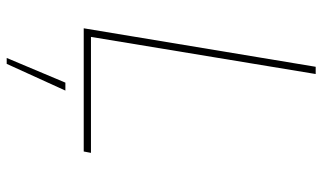

<svg xmlns="http://www.w3.org/2000/svg" viewBox="-224 -544 1009 602"><g transform="rotate(90 281.0 -242.5)"><path d="M68.2 0 188.9 -727.3H211.6L95.2 -22.7H458.8L454.5 0ZM161.2 241.5 238.6 57.5H263.5L179.7 241.5Z"/></g></svg>

Font: Inter Thin  BETA
Style: Italic
Weight: 100
Italic angle: -9.39999°
Designer: Rasmus Andersson
Foundry: rsms
Version: Version 3.011;git-f93a4a705